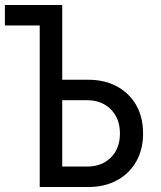

<svg xmlns="http://www.w3.org/2000/svg" viewBox="-24 -750 644 770"><path d="M135.3 0V-647.9H-4.4V-730H225.6V-430.2H330.1Q396 -430.2 445.6 -403.1Q495.1 -376 522.5 -327.9Q549.8 -279.8 549.8 -214.8Q549.8 -150.9 522.5 -102.5Q495.1 -54.2 445.6 -27.1Q396 0 330.1 0ZM225.6 -82H325.2Q384.3 -82 420.7 -118.4Q457 -154.8 457 -214.8Q457 -274.9 420.4 -311.5Q383.8 -348.1 325.2 -348.1H225.6Z"/></svg>

Font: UDEV Gothic 35
Style: Regular
Weight: 400
Version: v2.1.0; ttfautohint (v1.8.4.7-5d5b-dirty) -l 6 -r 45 -G 200 